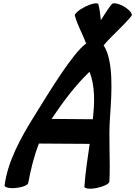

<svg xmlns="http://www.w3.org/2000/svg" viewBox="-20 -1121 823 1169"><path d="M152 -8C167 -87 186 -168 217 -247L526 -245C514 -158 499 -70 494 16C495 28 529 32 571 23C613 14 647 -3 646 -16C653 -148 640 -276 650 -410C661 -564 672 -750 611 -845C664 -908 730 -961 781 -1025C789 -1036 769 -1061 735 -1081C702 -1100 668 -1107 660 -1095C635 -1064 615 -1031 594 -998C591 -1031 587 -1064 579 -1095C575 -1107 539 -1100 500 -1081C460 -1061 431 -1036 436 -1025C452 -965 484 -914 504 -856C502 -855 501 -854 500 -853C421 -793 285 -570 191 -418C105 -281 27 -138 8 8C7 20 39 28 79 23C119 19 152 5 152 -8ZM525 -684C559 -599 557 -497 545 -395L294 -397C362 -498 435 -598 525 -684Z"/></svg>

Font: Nupuram Black Oblique
Style: Regular
Weight: 900
Designer: Santhosh Thottingal (santhosh.thottingal@gmail.com)
Foundry: SMC
Version: Version 1.000